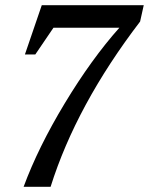

<svg xmlns="http://www.w3.org/2000/svg" viewBox="-20 -720 574 740"><path d="M71 0Q127 -152 230 -322.5Q333 -493 440 -613H186L116 -510H76L141 -700H534L520 -637Q274 -315 175 0Z"/></svg>

Font: Volkhov
Style: Italic
Weight: 400
Italic angle: -12°
Designer: Cyreal (www.cyreal.org)
Foundry: Cyreal (www.cyreal.org)
Version: Version 1.010